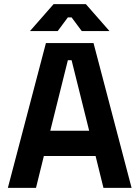

<svg xmlns="http://www.w3.org/2000/svg" viewBox="-20 -908 674 928"><path d="M18 0 202 -700H432L616 0H480L442 -154H192L154 0ZM223 -276H411L326 -617H308ZM125 -758 239 -888H395L509 -758H375L326 -824H308L259 -758Z"/></svg>

Font: Space Grotesk Light
Style: Bold
Weight: 700
Version: Version 2.000